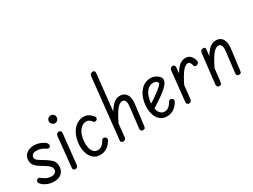

<svg xmlns="http://www.w3.org/2000/svg" viewBox="-56 -1362 2568 1952"><g transform="rotate(-30 1228.0 -385.5)"><path d="M162 1Q119 1 86 -12Q53 -25 30 -46Q16 -59 10 -72.5Q4 -86 14 -97Q25 -110 35.5 -110.5Q46 -111 58 -100Q76 -85 103 -71.5Q130 -58 164 -58Q192 -58 207 -71.5Q222 -85 222 -108Q222 -123 213.5 -136Q205 -149 182 -166Q159 -183 113 -210Q76 -232 57 -256.5Q38 -281 38 -318Q38 -364 72.5 -392.5Q107 -421 166 -421Q190 -421 218 -413Q246 -405 276 -386Q293 -376 300 -359.5Q307 -343 299 -331Q292 -319 279 -320Q266 -321 252 -331Q237 -342 213.5 -351.5Q190 -361 158 -361Q129 -361 113 -349Q97 -337 97 -317Q97 -298 110 -285.5Q123 -273 151 -257Q205 -225 233.5 -203Q262 -181 272 -160Q282 -139 282 -110Q282 -76 267 -51Q252 -26 225.5 -12.5Q199 1 162 1Z M410 0Q398 0 389.5 -8.5Q381 -17 383 -33L419 -384Q421 -400 431 -408Q441 -416 453 -416Q464 -416 472.5 -407Q481 -398 479 -380L442 -33Q441 -17 431 -8.5Q421 0 410 0ZM463 -508Q446 -508 431.5 -522Q417 -536 417 -555Q417 -574 430.5 -587Q444 -600 463 -600Q481 -600 494.5 -587.5Q508 -575 508 -555Q508 -536 495 -522Q482 -508 463 -508Z M701 1Q649 1 617.5 -30Q586 -61 573.5 -109Q561 -157 566 -209Q574 -278 599.5 -325Q625 -372 663 -396.5Q701 -421 745 -421Q781 -421 808 -402.5Q835 -384 852 -358Q856 -351 853.5 -340Q851 -329 840 -323Q828 -317 818.5 -320Q809 -323 804 -330Q795 -345 779.5 -355.5Q764 -366 743 -366Q700 -366 667 -324Q634 -282 626 -206Q622 -167 628.5 -132Q635 -97 654.5 -75Q674 -53 707 -53Q730 -53 753 -70.5Q776 -88 792 -120Q797 -129 808.5 -132Q820 -135 831 -128Q842 -122 845 -111Q848 -100 843 -91Q821 -51 786 -25Q751 1 701 1Z M971 0Q960 0 951.5 -7Q943 -14 944 -27L1020 -740Q1022 -757 1032.5 -764.5Q1043 -772 1055 -772Q1066 -772 1074 -764.5Q1082 -757 1080 -740L1004 -27Q1002 -13 992.5 -6.5Q983 0 971 0ZM1202 0Q1183 0 1178.5 -11.5Q1174 -23 1176 -37L1204 -278Q1209 -317 1199 -339.5Q1189 -362 1167 -362Q1130 -362 1092 -310Q1054 -258 998 -135L1009 -268Q1044 -339 1083 -380Q1122 -421 1171 -421Q1222 -421 1247 -382.5Q1272 -344 1264 -278L1234 -37Q1233 -25 1229 -12.5Q1225 0 1202 0Z M1485 1Q1446 1 1418.5 -17Q1391 -35 1374.5 -65Q1358 -95 1352 -132.5Q1346 -170 1350 -209Q1358 -278 1383.5 -325Q1409 -372 1447 -396.5Q1485 -421 1529 -421Q1558 -421 1583.5 -409.5Q1609 -398 1625 -379.5Q1641 -361 1641 -339Q1641 -316 1618.5 -288.5Q1596 -261 1560 -233Q1524 -205 1483.5 -178.5Q1443 -152 1407 -129L1400 -187Q1427 -204 1458.5 -225Q1490 -246 1518 -267.5Q1546 -289 1563.5 -306.5Q1581 -324 1581 -334Q1581 -345 1568 -355.5Q1555 -366 1527 -366Q1484 -366 1451 -324Q1418 -282 1410 -206Q1406 -167 1412.5 -132Q1419 -97 1438.5 -75Q1458 -53 1491 -53Q1514 -53 1537 -70.5Q1560 -88 1576 -120Q1581 -129 1592.5 -132Q1604 -135 1615 -128Q1626 -122 1629 -111Q1632 -100 1627 -91Q1605 -51 1570 -25Q1535 1 1485 1Z M1745 0Q1733 0 1724.5 -8Q1716 -16 1717 -32L1754 -384Q1756 -400 1766.5 -408Q1777 -416 1788 -416Q1799 -416 1807.5 -407Q1816 -398 1814 -380L1777 -32Q1775 -16 1765.5 -8Q1756 0 1745 0ZM2012 -301Q2002 -295 1989 -298Q1976 -301 1974 -311Q1970 -331 1962 -346.5Q1954 -362 1938 -362Q1914 -362 1889 -339Q1864 -316 1835 -266.5Q1806 -217 1769 -135L1780 -266Q1817 -343 1855 -382Q1893 -421 1942 -421Q1977 -421 1999.5 -397.5Q2022 -374 2030 -341Q2034 -324 2028 -315Q2022 -306 2012 -301Z M2099 0Q2080 0 2075 -11.5Q2070 -23 2071 -37L2111 -384Q2113 -400 2122 -408Q2131 -416 2149 -416Q2164 -416 2168 -407.5Q2172 -399 2170 -384L2130 -37Q2128 -25 2125 -12.5Q2122 0 2099 0ZM2329 0Q2310 0 2306 -11.5Q2302 -23 2303 -37L2332 -278Q2337 -317 2326.5 -339.5Q2316 -362 2295 -362Q2258 -362 2219.5 -310Q2181 -258 2125 -135L2137 -268Q2171 -339 2210 -380Q2249 -421 2298 -421Q2349 -421 2374 -382.5Q2399 -344 2391 -278L2361 -37Q2360 -25 2356 -12.5Q2352 0 2329 0Z"/></g></svg>

Font: Edu SA Beginner
Style: Regular
Weight: 400
Designer: Tina and Corey Anderson
Foundry: Google for Education
Version: Version 1.003